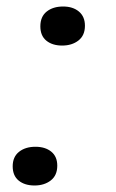

<svg xmlns="http://www.w3.org/2000/svg" viewBox="-20 -548 355 590"><path d="M241 -469Q241 -439 221 -423.5Q201 -408 171 -408Q141 -408 122.5 -423Q104 -438 104 -467Q104 -497 123.5 -512.5Q143 -528 174 -528Q204 -528 222.5 -512.5Q241 -497 241 -469ZM156 -39Q156 -9 136 6.5Q116 22 86 22Q56 22 37.5 7Q19 -8 19 -37Q19 -66 38.5 -81.5Q58 -97 89 -97Q119 -97 137.5 -82Q156 -67 156 -39Z"/></svg>

Font: Sansita Light Italic
Style: Regular
Weight: 300
Italic angle: -11°
Designer: Pablo Cosgaya
Foundry: Omnibus-Type
Version: Version 1.006